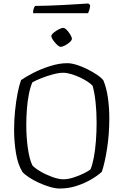

<svg xmlns="http://www.w3.org/2000/svg" viewBox="-20 -1083 709 1103"><path d="M323 0Q298 0 266 -9.5Q234 -19 202.5 -33.5Q171 -48 146 -64.5Q121 -81 109 -95Q82 -139 71.5 -205Q61 -271 61 -337Q61 -392 66.5 -446.5Q72 -501 81 -547Q90 -593 101 -623Q128 -642 172 -664.5Q216 -687 268 -703.5Q320 -720 367 -720Q390 -720 420.5 -710.5Q451 -701 482 -685.5Q513 -670 538 -653Q563 -636 574 -621Q592 -578 600 -520.5Q608 -463 608 -404Q608 -312 595 -229Q582 -146 565 -96Q541 -74 503.5 -52Q466 -30 420 -15Q374 0 323 0ZM344 -53Q370 -53 401.5 -63Q433 -73 460.5 -86.5Q488 -100 500 -110Q511 -136 519 -178.5Q527 -221 531 -273Q535 -325 535 -379Q535 -441 529 -496.5Q523 -552 512 -590Q505 -599 486 -612Q467 -625 442 -637Q417 -649 390.5 -657Q364 -665 343 -665Q318 -665 284.5 -656Q251 -647 219 -634.5Q187 -622 166 -610Q154 -583 146 -542.5Q138 -502 134.5 -456Q131 -410 131 -365Q131 -295 140 -231.5Q149 -168 166 -133Q180 -117 211.5 -98.5Q243 -80 280 -66.5Q317 -53 344 -53ZM328 -814Q320 -814 307.5 -826Q295 -838 285 -852.5Q275 -867 275 -876Q275 -884 288 -895Q301 -906 317.5 -914.5Q334 -923 343 -923Q352 -923 363.5 -911Q375 -899 384 -884Q393 -869 393 -860Q393 -852 381 -841Q369 -830 353.5 -822Q338 -814 328 -814ZM170 -1007Q170 -1024 174 -1034.5Q178 -1045 182 -1049Q212 -1049 256.5 -1050.5Q301 -1052 347.5 -1054.5Q394 -1057 432 -1059.5Q470 -1062 487 -1063L498 -1054Q497 -1038 493 -1025.5Q489 -1013 486 -1007Z"/></svg>

Font: Texturina Thin
Style: Regular
Weight: 100
Designer: Guillermo Torres Carreño
Foundry: Omnibus-Type
Version: Version 1.002; ttfautohint (v1.8.3)